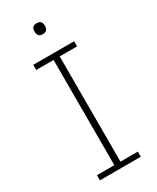

<svg xmlns="http://www.w3.org/2000/svg" viewBox="-221 -941 822 1005"><g transform="rotate(-30 189.5 -439.0)"><path d="M66 0V-31H171V-667H66V-698H313V-667H208V-31H313V0ZM190 -812Q173 -812 166 -820.5Q159 -829 159 -841V-849Q159 -861 166 -869.5Q173 -878 190 -878Q207 -878 214 -869.5Q221 -861 221 -849V-841Q221 -829 214 -820.5Q207 -812 190 -812Z"/></g></svg>

Font: IBM Plex Sans ExtLt
Style: Regular
Weight: 200
Designer: Mike Abbink, Paul van der Laan, Pieter van Rosmalen
Foundry: Bold Monday
Version: Version 3.005